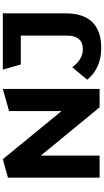

<svg xmlns="http://www.w3.org/2000/svg" viewBox="298 -1038 752 1389"><g transform="rotate(-90 674.5 -344.0)"><path d="M565 -655V-275L217 -700L83 -663V0H243V-425L592 0H725V-700ZM1020 12C1185 12 1272 -73 1272 -246V-700H865L902 -570H1111V-237C1111 -160 1077 -121 1012 -121C962 -121 920 -147 882 -198L792 -90C843 -24 926 12 1020 12Z"/></g></svg>

Font: Talent SemiBold
Style: Bold
Weight: 700
Designer: Mike Powis
Version: Version 1.001;hotconv 1.0.109;makeotfexe 2.5.65596